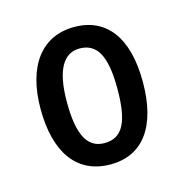

<svg xmlns="http://www.w3.org/2000/svg" viewBox="-63 -781 440 459"><g transform="rotate(-15 157.0 -552.0)"><path d="M283 -553C283 -665 236 -722 158 -722C78 -722 30 -660 30 -553C30 -445 75 -382 158 -382C239 -382 283 -444 283 -553ZM95 -553C95 -633 118 -669 157 -669C201 -669 220 -633 220 -553C220 -471 202 -435 157 -435C115 -435 95 -471 95 -553Z"/></g></svg>

Font: Noto Sans Sinhala UI ExtraCondensed
Style: Regular
Weight: 400
Width: 2
Designer: Jelle Bosma - Monotype Design Team
Foundry: Monotype Imaging Inc.
Version: Version 2.006